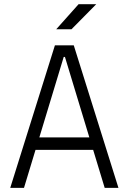

<svg xmlns="http://www.w3.org/2000/svg" viewBox="-20 -914 626 934"><path d="M29.8 0H96.7L152.8 -185.1H433.1L489.3 0H556.2L338.9 -693.4H247.1ZM171.4 -245.6 290 -637.2H295.9L414.6 -245.6ZM253.4 -771.5H327.6L448.2 -893.6H362.3Z"/></svg>

Font: Cascadia Mono NF Light
Style: Regular
Weight: 300
Monospace: yes
Designer: Aaron Bell
Foundry: Saja Typeworks
Version: Version 2404.023